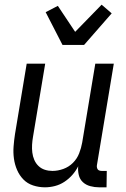

<svg xmlns="http://www.w3.org/2000/svg" viewBox="-20 -792 540 820"><path d="M172 8Q146 8 121.5 0Q97 -8 80 -25.5Q63 -43 53 -66Q43 -89 39.5 -114.5Q36 -140 38 -166.5Q40 -193 44 -219L94 -520H173L121 -208Q118 -191 117 -174Q116 -157 118 -140.5Q120 -124 126.5 -109Q133 -94 144.5 -83Q156 -72 171.5 -67Q187 -62 204 -62Q227 -62 250.5 -70.5Q274 -79 291.5 -96.5Q309 -114 318 -137Q327 -160 331 -183L387 -520H466L394 -87Q393 -82 394 -77Q395 -72 397.5 -68.5Q400 -65 405 -63.5Q410 -62 415 -62H436L435 8H403Q384 8 365.5 3Q347 -2 334 -14Q321 -26 316.5 -44.5Q312 -63 314 -82Q304 -62 289 -45Q274 -28 255 -15.5Q236 -3 214.5 2.5Q193 8 172 8ZM247 -600 175 -740 227 -767 301 -656 414 -772 457 -735 339 -600Z"/></svg>

Font: Iosevka Fixed
Style: Italic
Weight: 400
Italic angle: -9°
Monospace: yes
Designer: Belleve Invis
Foundry: Belleve Invis
Version: Version 33.2.4